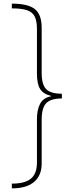

<svg xmlns="http://www.w3.org/2000/svg" viewBox="-20 -819 385 1055"><path d="M45 -799Q133 -799 171 -769.5Q209 -740 209 -666V-418Q209 -354 234 -329Q259 -304 320 -304V-278Q259 -278 234 -252Q209 -226 209 -161V80Q209 145 167.5 180.5Q126 216 45 216V190Q117 190 150 162.5Q183 135 183 74V-165Q183 -216 200.5 -249Q218 -282 261 -290V-292Q218 -302 200.5 -330Q183 -358 183 -414V-660Q183 -704 170.5 -728.5Q158 -753 128 -763Q98 -773 45 -773Z"/></svg>

Font: Noto Sans Sinhala UI Thin
Style: Regular
Weight: 100
Designer: Jelle Bosma - Monotype Design Team
Foundry: Monotype Imaging Inc.
Version: Version 2.006; ttfautohint (v1.8.4.7-5d5b)